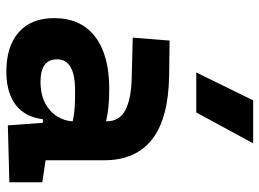

<svg xmlns="http://www.w3.org/2000/svg" viewBox="-130 -706 845 626"><g transform="rotate(90 293.0 -392.5)"><path d="M388.2 4.9 379.9 -109.4H368.2Q360.8 -49.8 320.6 -20Q280.3 9.8 212.9 9.8Q130.4 9.8 84.5 -30.8Q38.6 -71.3 38.6 -146Q38.6 -232.9 98.6 -279.3Q158.7 -325.7 269 -325.7Q301.3 -325.7 326.4 -323.2Q351.6 -320.8 375 -315.4V-316.9Q375 -358.4 339.6 -377.7Q304.2 -397 234.4 -398.9L102.1 -402.3L111.8 -522.5L224.6 -521Q365.2 -519 433.6 -465.6Q502 -412.1 502 -309.6V-118.2L573.7 -107.4V0ZM375 -206.5Q346.7 -212.4 323.7 -213.4Q300.8 -214.4 275.4 -214.4Q172.9 -214.4 172.9 -155.8Q172.9 -101.6 245.6 -101.6Q287.6 -101.6 316.2 -116.9Q344.7 -132.3 359.4 -156.5Q374 -180.7 375 -206.5ZM215.8 -609.4 306.6 -794.9H446.8L346.2 -609.4Z"/></g></svg>

Font: Cascadia Mono
Style: Bold
Weight: 700
Monospace: yes
Designer: Aaron Bell
Foundry: Saja Typeworks
Version: Version 2404.023; ttfautohint (v1.8.4)